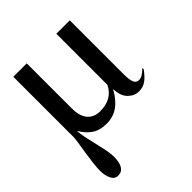

<svg xmlns="http://www.w3.org/2000/svg" viewBox="-190 -561 890 890"><g transform="rotate(-45 255.0 -116.0)"><path d="M417 -96Q417 -61 424 -44Q431 -27 448 -27Q459 -27 470 -33Q481 -39 499 -56V-47Q487 -31 476.5 -20Q466 -9 456 -2.5Q446 4 435 7Q424 10 410 10Q382 10 359 -12.5Q336 -35 334 -80H332Q283 10 201 10Q157 10 129 -8Q101 -26 78 -64Q79 -45 84.5 -18Q90 9 97 37.5Q104 66 109.5 93.5Q115 121 115 141Q115 218 67 218Q45 218 34 196Q23 174 23 141Q23 122 26.5 92.5Q30 63 34.5 34Q39 5 43 -19.5Q47 -44 47 -54V-450H135V-155Q135 -103 157.5 -77.5Q180 -52 219 -52Q298 -52 329 -115V-450H417Z"/></g></svg>

Font: STIXGeneralUnicodeRegular
Style: Regular
Weight: 400
Designer: MicroPress Inc., with final additions and corrections provided by Coen Hoffman, Elsevier (retired)
Version: Version 1.1.0